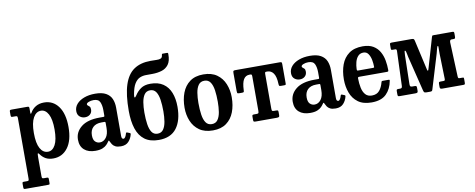

<svg xmlns="http://www.w3.org/2000/svg" viewBox="-81 -1194 4558 1844"><g transform="rotate(-10 2198.0 -272.0)"><path d="M21 -472V-502Q21 -514.5 25.5 -517.2Q30 -520 41.5 -520H192.5Q203.5 -520 207.8 -517Q212 -514 212 -502.5V-465Q212 -448.5 215 -447.8Q218 -447 223.5 -456.5Q243 -492 277.2 -512.5Q311.5 -533 358 -533Q446 -533 498 -461.5Q550 -390 550 -260.5Q550 -130.5 496.5 -59.2Q443 12 355 12Q311.5 12 282 -4.2Q252.5 -20.5 232 -49Q221 -64.5 216.5 -62Q212 -59.5 212 -20.5V159Q212 174.5 215.8 178.8Q219.5 183 233.5 183H259.5Q270.5 183 273.8 186.2Q277 189.5 277 201V236Q277 248 274 250.5Q271 253 259 253H38.5Q27 253 24 248.8Q21 244.5 21 234V200.5Q21 190.5 23.5 186.8Q26 183 36 183H67.5Q80.5 183 83.2 178.5Q86 174 86 159V-429Q86 -443.5 81.5 -446.8Q77 -450 67 -450H36.5Q26.5 -450 23.8 -454.2Q21 -458.5 21 -472ZM212 -260.5Q212 -160.5 239.8 -110.5Q267.5 -60.5 315.5 -60.5Q360 -60.5 387 -110.5Q414 -160.5 414 -260.5Q414 -360 387 -410.2Q360 -460.5 315.5 -460.5Q269 -460.5 240.5 -410.2Q212 -360 212 -260.5Z M618 -124Q618 -199 679.8 -248.2Q741.5 -297.5 860 -297.5H894.5Q903 -297.5 905.2 -299.5Q907.5 -301.5 907.5 -310.5V-362Q907.5 -408.5 893.2 -440.8Q879 -473 831 -473Q804.5 -473 783 -464.2Q761.5 -455.5 761.5 -443.5Q761.5 -435.5 769.2 -430.8Q777 -426 784.8 -417.5Q792.5 -409 792.5 -388.5Q792.5 -359.5 773 -342Q753.5 -324.5 723.5 -324.5Q693.5 -324.5 671.5 -343Q649.5 -361.5 649.5 -397Q649.5 -435.5 675.8 -465.8Q702 -496 748.5 -513.5Q795 -531 856 -531Q923 -531 961.8 -509Q1000.5 -487 1016.5 -449.5Q1032.5 -412 1032.5 -364.5V-87.5Q1032.5 -57.5 1051 -57.5Q1069.5 -57.5 1083 -105Q1085.5 -114 1095 -111L1122 -100Q1128.5 -97.5 1126 -88Q1117 -48.5 1090.2 -19.2Q1063.5 10 1015 10H1014.5Q980 10 960.5 -0.2Q941 -10.5 931.2 -25.5Q921.5 -40.5 915.5 -54Q912 -63.5 908.5 -64.2Q905 -65 899 -55Q891 -42.5 876.5 -27.2Q862 -12 835.8 -1Q809.5 10 766 10Q697 10 657.5 -24.8Q618 -59.5 618 -124ZM757 -142Q757 -99 776 -80.5Q795 -62 821.5 -62Q858 -62 883 -94.8Q908 -127.5 908 -188V-237.5Q908 -248.5 898.5 -248.5H869Q815 -248.5 786 -220.2Q757 -192 757 -142Z M1615.5 -782.5Q1616 -716.5 1590.2 -682Q1564.5 -647.5 1522.2 -635Q1480 -622.5 1432.5 -622.5Q1400.5 -622.5 1368.5 -622.2Q1336.5 -622 1308.2 -609.8Q1280 -597.5 1258 -562.8Q1236 -528 1224 -459.5Q1219.5 -435.5 1224.5 -430Q1229.5 -424.5 1243.5 -446Q1267 -483.5 1302.2 -508.2Q1337.5 -533 1395.5 -533Q1471 -533 1519.5 -500Q1568 -467 1591.2 -408Q1614.5 -349 1614.5 -270Q1614.5 -137 1557.5 -62Q1500.5 13 1384 13Q1298.5 13 1246.2 -26.2Q1194 -65.5 1170.2 -138.2Q1146.5 -211 1146.5 -311.5Q1146.5 -469.5 1178 -565.8Q1209.5 -662 1273.8 -705.5Q1338 -749 1436 -749Q1469 -749 1494.8 -748Q1520.5 -747 1535.8 -753.8Q1551 -760.5 1553 -783.5Q1554 -792 1555.5 -794.5Q1557 -797 1567 -797H1602.5Q1611 -797 1613.2 -794.2Q1615.5 -791.5 1615.5 -782.5ZM1291.5 -270Q1291.5 -206 1299 -156Q1306.5 -106 1326 -77.2Q1345.5 -48.5 1382.5 -48.5Q1419 -48.5 1438.8 -76.5Q1458.5 -104.5 1466 -150.2Q1473.5 -196 1473.5 -250Q1473.5 -314 1466 -364Q1458.5 -414 1438.8 -442.8Q1419 -471.5 1382.5 -471.5Q1345.5 -471.5 1326 -443.5Q1306.5 -415.5 1299 -369.8Q1291.5 -324 1291.5 -270Z M1679.5 -248.5Q1679.5 -328.5 1704 -393Q1728.5 -457.5 1779.8 -495.2Q1831 -533 1911.5 -533Q1992 -533 2043.2 -496.5Q2094.5 -460 2119 -400Q2143.5 -340 2143.5 -270Q2143.5 -190 2119 -126Q2094.5 -62 2043.2 -24.5Q1992 13 1911.5 13Q1831 13 1779.8 -23.2Q1728.5 -59.5 1704 -119Q1679.5 -178.5 1679.5 -248.5ZM1818.5 -270Q1818.5 -207.5 1825.8 -157.2Q1833 -107 1853 -77.8Q1873 -48.5 1911.5 -48.5Q1949.5 -48.5 1969.5 -77Q1989.5 -105.5 1996.8 -151.5Q2004 -197.5 2004 -250Q2004 -313 1996.8 -363Q1989.5 -413 1969.5 -442.2Q1949.5 -471.5 1911.5 -471.5Q1873 -471.5 1853 -443Q1833 -414.5 1825.8 -368.8Q1818.5 -323 1818.5 -270Z M2307 -20.5V-52.5Q2307 -64.5 2311.5 -67.2Q2316 -70 2327.5 -70H2349.5Q2364.5 -70 2368.5 -74.5Q2372.5 -79 2372.5 -97.5V-431Q2372.5 -445.5 2369.2 -449.5Q2366 -453.5 2356.5 -453.5H2348.5Q2311 -453.5 2291 -421Q2271 -388.5 2268.5 -315.5Q2268.5 -304 2265.5 -299.5Q2262.5 -295 2249.5 -295H2217Q2204 -295 2202 -302.2Q2200 -309.5 2200 -320.5V-493.5Q2200 -511 2203.5 -515.5Q2207 -520 2224 -520H2655.5Q2670.5 -520 2673.5 -515.8Q2676.5 -511.5 2676.5 -496.5V-310.5Q2676.5 -299.5 2672.8 -297.2Q2669 -295 2657.5 -295H2627Q2613 -295 2610.5 -300.8Q2608 -306.5 2607.5 -318.5Q2605 -390 2582.2 -421.8Q2559.5 -453.5 2523 -453.5H2513Q2504 -453.5 2501.2 -449.5Q2498.5 -445.5 2498.5 -432V-98.5Q2498.5 -79.5 2502 -74.8Q2505.5 -70 2520.5 -70H2542.5Q2556.5 -70 2559.2 -65.5Q2562 -61 2562 -45.5V-21Q2562 -6 2554.2 -3Q2546.5 0 2533 0H2330Q2315.5 0 2311.2 -3.2Q2307 -6.5 2307 -20.5Z M2712.5 -124Q2712.5 -199 2774.2 -248.2Q2836 -297.5 2954.5 -297.5H2989Q2997.5 -297.5 2999.8 -299.5Q3002 -301.5 3002 -310.5V-362Q3002 -408.5 2987.8 -440.8Q2973.5 -473 2925.5 -473Q2899 -473 2877.5 -464.2Q2856 -455.5 2856 -443.5Q2856 -435.5 2863.8 -430.8Q2871.5 -426 2879.2 -417.5Q2887 -409 2887 -388.5Q2887 -359.5 2867.5 -342Q2848 -324.5 2818 -324.5Q2788 -324.5 2766 -343Q2744 -361.5 2744 -397Q2744 -435.5 2770.2 -465.8Q2796.5 -496 2843 -513.5Q2889.5 -531 2950.5 -531Q3017.5 -531 3056.2 -509Q3095 -487 3111 -449.5Q3127 -412 3127 -364.5V-87.5Q3127 -57.5 3145.5 -57.5Q3164 -57.5 3177.5 -105Q3180 -114 3189.5 -111L3216.5 -100Q3223 -97.5 3220.5 -88Q3211.5 -48.5 3184.8 -19.2Q3158 10 3109.5 10H3109Q3074.5 10 3055 -0.2Q3035.5 -10.5 3025.8 -25.5Q3016 -40.5 3010 -54Q3006.5 -63.5 3003 -64.2Q2999.5 -65 2993.5 -55Q2985.5 -42.5 2971 -27.2Q2956.5 -12 2930.2 -1Q2904 10 2860.5 10Q2791.5 10 2752 -24.8Q2712.5 -59.5 2712.5 -124ZM2851.5 -142Q2851.5 -99 2870.5 -80.5Q2889.5 -62 2916 -62Q2952.5 -62 2977.5 -94.8Q3002.5 -127.5 3002.5 -188V-237.5Q3002.5 -248.5 2993 -248.5H2963.5Q2909.5 -248.5 2880.5 -220.2Q2851.5 -192 2851.5 -142Z M3233.5 -250Q3233.5 -330 3257 -394Q3280.5 -458 3331.8 -495.5Q3383 -533 3466 -533Q3528 -533 3567.8 -509.2Q3607.5 -485.5 3629.8 -446.2Q3652 -407 3660.5 -359.8Q3669 -312.5 3669 -266.5Q3669 -256 3665.8 -253.2Q3662.5 -250.5 3651.5 -250.5H3384.5Q3375.5 -250.5 3372.5 -247.5Q3369.5 -244.5 3369.5 -236Q3370 -186.5 3378.8 -144.8Q3387.5 -103 3410 -77.5Q3432.5 -52 3473 -52Q3521.5 -52 3547.2 -83.2Q3573 -114.5 3584.5 -161Q3585.5 -166.5 3588.2 -169.8Q3591 -173 3599 -173H3654.5Q3662.5 -173 3664.5 -170.5Q3666.5 -168 3665.5 -162Q3651.5 -83.5 3602.8 -35.2Q3554 13 3459 13Q3377 13 3327.5 -23.5Q3278 -60 3255.8 -120Q3233.5 -180 3233.5 -250ZM3385.5 -311.5H3526.5Q3536.5 -311.5 3538.5 -313Q3540.5 -314.5 3540.5 -321Q3540.5 -352.5 3533.8 -387.8Q3527 -423 3510.2 -447.8Q3493.5 -472.5 3463 -472.5Q3430 -472.5 3410 -450.8Q3390 -429 3381.2 -395.2Q3372.5 -361.5 3371.5 -326Q3371.5 -317.5 3373.2 -314.5Q3375 -311.5 3385.5 -311.5Z M3768 -450H3745.5Q3735 -450 3731.8 -452.8Q3728.5 -455.5 3728.5 -465V-503Q3728.5 -515 3733.5 -517.5Q3738.5 -520 3749.5 -520H3942Q3958.5 -520 3963 -514.5Q3967.5 -509 3970 -497L4031 -227Q4034 -212 4036.5 -202.8Q4039 -193.5 4043 -193.5Q4047.5 -193.5 4053.5 -217L4137 -503Q4139.5 -513.5 4142.2 -516.8Q4145 -520 4158.5 -520H4338Q4349 -520 4352.5 -516.8Q4356 -513.5 4356 -502V-475Q4356 -459 4352.8 -454.5Q4349.5 -450 4337.5 -450H4318.5Q4300.5 -450 4301 -423L4314.5 -91Q4315 -78.5 4318 -74.2Q4321 -70 4331.5 -70H4353Q4367.5 -70 4369.8 -67.8Q4372 -65.5 4372 -51V-21Q4372 -8.5 4369.2 -4.2Q4366.5 0 4354 0H4150Q4138.5 0 4132.2 -3.2Q4126 -6.5 4126 -19V-46Q4126 -60.5 4128.8 -65.2Q4131.5 -70 4146 -70H4171.5Q4183.5 -70 4186.2 -74.5Q4189 -79 4188.5 -91L4182 -332Q4181.5 -345 4182 -363.8Q4182.5 -382.5 4182.5 -396.8Q4182.5 -411 4179.5 -411Q4171.5 -411 4166.5 -387.5Q4161.5 -364 4155 -342.5L4054 -9Q4051.5 0.5 4047.2 4.8Q4043 9 4030 9H3993.5Q3975.5 9 3970.8 2Q3966 -5 3963 -18L3879.5 -357Q3877 -367.5 3874.5 -382.5Q3872 -397.5 3868.5 -409.2Q3865 -421 3858.5 -421Q3856 -421 3854.5 -411.8Q3853 -402.5 3852 -379L3846 -102.5Q3845 -82 3849.8 -76Q3854.5 -70 3869.5 -70H3890Q3903.5 -70 3907.8 -66.5Q3912 -63 3912 -48V-20Q3912 -7 3905.8 -3.5Q3899.5 0 3886 0H3736.5Q3723 0 3718.8 -3.2Q3714.5 -6.5 3714.5 -20V-49Q3714.5 -63 3718 -66.5Q3721.5 -70 3733 -70H3750.5Q3762 -70 3766.2 -75.5Q3770.5 -81 3771 -92L3783.5 -430Q3784 -440 3781.2 -445Q3778.5 -450 3768 -450Z"/></g></svg>

Font: Besley* Narrow Semi
Style: Regular
Weight: 600
Width: 4
Designer: Owen Earl
Foundry: indestructible type*
Version: Version 3.000; ttfautohint (v1.8.3)